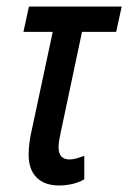

<svg xmlns="http://www.w3.org/2000/svg" viewBox="-20 -559 394 590"><path d="M162 11Q117 11 92.5 -13.5Q68 -38 68 -84Q68 -101 70.5 -121Q73 -141 79 -166L142 -461H52L69 -539H354L337 -461H232L167 -154Q164 -140 162 -128.5Q160 -117 160 -106Q160 -69 194 -69Q204 -69 216 -72.5Q228 -76 239 -80V-8Q222 2 201.5 6.5Q181 11 162 11Z"/></svg>

Font: Noto Sans ExtraCondensed Medium
Style: Italic
Weight: 500
Width: 2
Italic angle: -12°
Designer: Monotype Design Team
Foundry: Monotype Imaging Inc.
Version: Version 2.013; ttfautohint (v1.8.4.7-5d5b)